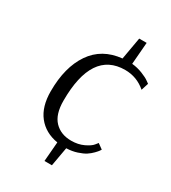

<svg xmlns="http://www.w3.org/2000/svg" viewBox="-183 -795 837 939"><g transform="rotate(30 235.0 -325.0)"><path d="M457 -489Q406 -533 340 -533Q153 -533 153 -252Q153 -175 188.5 -138Q224 -101 283 -101Q322 -101 352.5 -115.5Q383 -130 394 -144L406 -159L435 -138Q433 -135 429.5 -129.5Q426 -124 413 -110.5Q400 -97 384 -86.5Q368 -76 340.5 -67Q313 -58 281 -57L262 50H220L229 -60Q157 -72 116.5 -123Q76 -174 76 -261Q76 -397 133 -480.5Q190 -564 300 -575L322 -700H364L354 -576Q385 -573 414 -561.5Q443 -550 456 -540L470 -530Z"/></g></svg>

Font: Arsenal
Style: Italic
Weight: 400
Italic angle: -9.10001°
Designer: Andrij Shevchenko
Foundry: Stairsfor
Version: Version 2.001;PS 002.001;hotconv 1.0.88;makeotf.lib2.5.64775